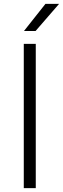

<svg xmlns="http://www.w3.org/2000/svg" viewBox="-20 -965 323 985"><path d="M102 0V-740H163.5V0ZM103 -806 213 -945H283L162.5 -806Z"/></svg>

Font: Encode Sans Expanded Light
Style: Regular
Weight: 300
Width: 7
Designer: Multiple Designers
Foundry: Impallari Type
Version: Version 3.000; ttfautohint (v1.8.3) -l 8 -r 50 -G 200 -x 14 